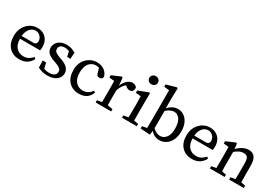

<svg xmlns="http://www.w3.org/2000/svg" viewBox="37 -1545 3465 2422"><g transform="rotate(30 1770.0 -334.0)"><path d="M246 11Q153 11 96.5 -48.5Q40 -108 40 -214Q40 -285 69.5 -337.5Q99 -390 147 -419.5Q195 -449 253 -449Q301 -449 340 -427.5Q379 -406 401.5 -366.5Q424 -327 424 -271Q424 -238 419 -219H77V-260H291Q324 -260 335 -273.5Q346 -287 346 -308Q346 -347 317.5 -377Q289 -407 248 -407Q219 -407 191 -389Q163 -371 144.5 -331.5Q126 -292 126 -226Q126 -139 166.5 -93.5Q207 -48 274 -48Q317 -48 347 -66Q377 -84 401 -112L423 -94Q398 -45 354 -17Q310 11 246 11Z M653 11Q614 11 581.5 2.5Q549 -6 515 -23L512 -125H562L587 -15L541 -35V-68Q565 -49 592.5 -39.5Q620 -30 654 -30Q706 -30 731.5 -48.5Q757 -67 757 -99Q757 -128 736.5 -145.5Q716 -163 672 -179L629 -194Q578 -212 547.5 -241.5Q517 -271 517 -319Q517 -353 535.5 -382.5Q554 -412 590.5 -430.5Q627 -449 679 -449Q716 -449 747 -439Q778 -429 809 -411L804 -318H756L736 -412L771 -397V-372Q728 -406 677 -406Q636 -406 614.5 -389Q593 -372 593 -344Q593 -314 612 -298.5Q631 -283 678 -265L707 -255Q776 -230 805 -197Q834 -164 834 -120Q834 -67 788 -28Q742 11 653 11Z M1114 11Q1020 11 963.5 -49.5Q907 -110 907 -218Q907 -290 937 -341.5Q967 -393 1016 -421Q1065 -449 1121 -449Q1184 -449 1230 -414.5Q1276 -380 1284 -328Q1277 -293 1240 -293Q1217 -293 1205.5 -305.5Q1194 -318 1190 -339L1168 -418L1212 -384Q1190 -396 1167.5 -401.5Q1145 -407 1125 -407Q1067 -407 1029 -361Q991 -315 991 -226Q991 -140 1032 -94Q1073 -48 1137 -48Q1176 -48 1209 -66.5Q1242 -85 1263 -118L1286 -105Q1246 11 1114 11Z M1355 0V-33L1456 -51H1482L1581 -33V0ZM1421 0Q1422 -21 1422.5 -55.5Q1423 -90 1423 -127.5Q1423 -165 1423 -193V-237Q1423 -275 1422.5 -299.5Q1422 -324 1421 -352L1348 -360V-393L1479 -449L1493 -439L1504 -324V-193Q1504 -165 1504 -127.5Q1504 -90 1505 -55.5Q1506 -21 1506 0ZM1502 -254 1488 -318H1499Q1520 -380 1558 -414.5Q1596 -449 1636 -449Q1656 -449 1675 -439.5Q1694 -430 1702 -414Q1702 -346 1648 -346Q1617 -346 1591 -370L1566 -392L1610 -400Q1569 -377 1543 -342Q1517 -307 1502 -254Z M1739 0V-33L1839 -51H1862L1954 -33V0ZM1807 0Q1808 -21 1808.5 -55.5Q1809 -90 1809.5 -127.5Q1810 -165 1810 -193V-236Q1810 -274 1809 -299Q1808 -324 1807 -352L1733 -360V-393L1877 -449L1891 -439L1889 -314V-193Q1889 -165 1889 -127.5Q1889 -90 1889.5 -55.5Q1890 -21 1891 0ZM1848 -550Q1822 -550 1804 -566Q1786 -582 1786 -608Q1786 -635 1804 -651.5Q1822 -668 1848 -668Q1874 -668 1892.5 -651.5Q1911 -635 1911 -608Q1911 -582 1892.5 -566Q1874 -550 1848 -550Z M2010 0V-33L2078 -46Q2078 -80 2079 -121Q2080 -162 2080 -193V-596L2005 -605V-638L2148 -679L2162 -671L2158 -541V-368L2161 -356V-71L2150 10ZM2285 11Q2245 11 2207 -8.5Q2169 -28 2136 -84H2121L2130 -125Q2165 -80 2200 -60Q2235 -40 2268 -40Q2317 -40 2352.5 -83Q2388 -126 2388 -215Q2388 -304 2355.5 -349.5Q2323 -395 2272 -395Q2246 -395 2211.5 -378Q2177 -361 2129 -313L2121 -352H2137Q2174 -403 2214.5 -426Q2255 -449 2298 -449Q2347 -449 2387 -422Q2427 -395 2450.5 -344.5Q2474 -294 2474 -223Q2474 -151 2449 -98.5Q2424 -46 2381 -17.5Q2338 11 2285 11Z M2760 11Q2667 11 2610.5 -48.5Q2554 -108 2554 -214Q2554 -285 2583.5 -337.5Q2613 -390 2661 -419.5Q2709 -449 2767 -449Q2815 -449 2854 -427.5Q2893 -406 2915.5 -366.5Q2938 -327 2938 -271Q2938 -238 2933 -219H2591V-260H2805Q2838 -260 2849 -273.5Q2860 -287 2860 -308Q2860 -347 2831.5 -377Q2803 -407 2762 -407Q2733 -407 2705 -389Q2677 -371 2658.5 -331.5Q2640 -292 2640 -226Q2640 -139 2680.5 -93.5Q2721 -48 2788 -48Q2831 -48 2861 -66Q2891 -84 2915 -112L2937 -94Q2912 -45 2868 -17Q2824 11 2760 11Z M3364 0Q3365 -21 3366 -55Q3367 -89 3367 -126.5Q3367 -164 3367 -193V-272Q3367 -335 3350 -358.5Q3333 -382 3293 -382Q3259 -382 3228 -367Q3197 -352 3158 -318L3147 -354H3155Q3189 -396 3236 -422.5Q3283 -449 3330 -449Q3389 -449 3418.5 -409.5Q3448 -370 3448 -279V-193Q3448 -164 3448.5 -126.5Q3449 -89 3449.5 -55Q3450 -21 3451 0ZM3019 0V-33L3119 -51H3142L3234 -33V0ZM3086 0Q3087 -21 3087.5 -55.5Q3088 -90 3088 -127.5Q3088 -165 3088 -193V-237Q3088 -275 3087.5 -299.5Q3087 -324 3086 -352L3013 -360V-393L3144 -449L3158 -439L3169 -333V-193Q3169 -165 3169 -127.5Q3169 -90 3170 -55.5Q3171 -21 3171 0ZM3299 0V-33L3399 -51H3422L3513 -33V0Z"/></g></svg>

Font: Lisu Bosa Light
Style: Regular
Weight: 300
Designer: David Morse, Annie Olsen, Victor Gaultney, Frank Grießhammer (Latin)
Foundry: SIL International
Version: Version 2.000